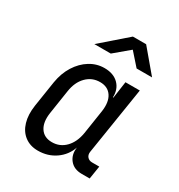

<svg xmlns="http://www.w3.org/2000/svg" viewBox="-186 -909 972 1043"><g transform="rotate(30 300.0 -387.5)"><path d="M205 10Q156 10 122 -16Q88 -42 74.5 -88Q61 -134 70 -194L95 -355Q105 -416 134 -462Q163 -508 205 -534Q247 -560 296 -560Q352 -560 384 -528.5Q416 -497 414 -445H417L432 -550H522L455 -127Q452 -107 463 -94.5Q474 -82 493 -82H538L525 0H475Q426 0 400 -32Q374 -64 381 -111Q362 -56 314.5 -23Q267 10 205 10ZM248 -68Q298 -68 332.5 -103.5Q367 -139 377 -200L400 -350Q409 -411 385.5 -446.5Q362 -482 313 -482Q263 -482 228 -446.5Q193 -411 184 -350L161 -200Q152 -139 175.5 -103.5Q199 -68 248 -68ZM182 -645 343 -785H426L544 -645H447L378 -723L285 -645Z"/></g></svg>

Font: JetBrains Mono NL
Style: Italic
Weight: 400
Italic angle: -9°
Monospace: yes
Designer: Philipp Nurullin, Konstantin Bulenkov
Foundry: JetBrains
Version: Version 2.305; ttfautohint (v1.8.4.7-5d5b)